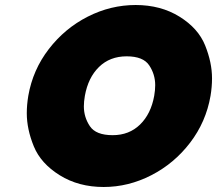

<svg xmlns="http://www.w3.org/2000/svg" viewBox="-20 -740 867 767"><path d="M394 7Q294 7 218.5 -40Q143 -87 115 -155.5Q87 -224 87 -288Q87 -321 93 -357Q111 -461 175 -544Q239 -627 330.5 -673.5Q422 -720 522 -720Q622 -720 697 -673.5Q772 -627 799.5 -558.5Q827 -490 827 -427Q827 -393 821 -357Q803 -253 739.5 -170Q676 -87 584.5 -40Q493 7 394 7ZM430 -200Q496 -200 539.5 -242.5Q583 -285 596 -357Q600 -380 600 -400Q600 -443 576 -479Q552 -515 486 -515Q419 -515 375.5 -472.5Q332 -430 319 -357Q315 -334 315 -315Q315 -272 339 -236Q363 -200 430 -200Z"/></svg>

Font: Fz Poppins Black
Style: Italic
Weight: 900
Italic angle: -10°
Designer: Ninad Kale (Devanagari), Jonny Pinhorn (Latin)
Foundry: Indian Type Foundry
Version: Vit hóa bi Vntype.Com & FontZin.Com